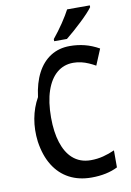

<svg xmlns="http://www.w3.org/2000/svg" viewBox="-100 -986 719 1057"><g transform="rotate(-10 259.0 -457.5)"><path d="M334 -629.9Q280.8 -629.9 242.2 -597.4Q203.6 -564.9 182.6 -503.2Q161.6 -441.4 161.6 -354Q161.6 -272.5 180.7 -213.4Q199.7 -154.3 235.4 -122.1Q276.4 -85 337.4 -85Q373 -85 406.5 -93.5Q439.9 -102.1 471.2 -116.2V-21Q441.4 -5.9 404.3 2Q367.2 9.8 324.7 9.8Q254.4 9.8 200.7 -18.6Q147 -46.9 112.8 -101.8Q78.6 -156.7 66.9 -236.3Q58.6 -302.7 69.8 -364.3Q81.1 -425.8 110.4 -477.5Q120.1 -555.7 148.9 -610.6Q177.7 -665.5 223.9 -694.8Q270 -724.1 331.1 -724.1Q374 -724.1 413.8 -714.1Q453.6 -704.1 493.7 -681.6L456.5 -592.3Q439.5 -602.1 419.7 -610.8Q399.9 -619.6 378.4 -624.8Q356.9 -629.9 334 -629.9ZM251.5 -765.1V-776.9Q266.1 -794.4 281 -814.7Q295.9 -835 309.6 -855Q323.2 -875 334 -893.3Q344.7 -911.6 352.1 -925.3H479V-915.5Q469.7 -902.3 452.1 -883.5Q434.6 -864.7 412.4 -843.8Q390.1 -822.8 366.9 -802.2Q343.8 -781.7 322.8 -765.1Z"/></g></svg>

Font: Open Sans
Style: Regular
Weight: 600
Width: 3
Foundry: Ascender Corporation
Version: Version 1.000